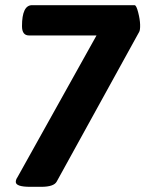

<svg xmlns="http://www.w3.org/2000/svg" viewBox="-20 -720 562 742"><path d="M92 -583Q65 -583 65 -619Q65 -700 104 -700H500Q507 -700 514 -672Q521 -645 521.5 -624.5Q522 -604 518 -597L199 -18Q188 2 139 2H97Q41 2 41 -17Q41 -26 48 -36L353 -583Z"/></svg>

Font: AsCom
Style: Bold Italic
Weight: 700
Italic angle: -48°
Designer: AsCom
Foundry: AsCom
Version: Version 1.001